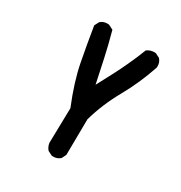

<svg xmlns="http://www.w3.org/2000/svg" viewBox="-152 -606 803 851"><g transform="rotate(30 250.0 -180.5)"><path d="M154.3 -495.6Q157.2 -495.6 162.1 -495.1L186.5 -482.9Q205.1 -415 218.5 -352.8Q231.9 -290.5 243.7 -234.4Q296.9 -332.5 321.8 -387.2Q342.3 -430.7 359.9 -476.6L361.3 -478Q377 -489.7 397.5 -489.7Q400.9 -489.7 405.3 -489.3L427.7 -478L428.7 -476.6Q440.9 -462.9 440.9 -442.4Q440.9 -436 439.9 -434.1Q408.7 -341.3 361.3 -256.8Q314 -172.4 289.1 -84L287.1 99.6L275.9 122.1L274.4 123Q260.7 135.3 240.2 135.3Q237.3 135.3 232.4 134.8L210 123.5L209 122.1Q197.8 108.9 195.3 90.3L199.2 -88.4Q154.3 -198.7 137.7 -284.7Q121.1 -370.6 106.9 -459.5L118.7 -482.4L120.1 -483.4Q133.8 -495.6 154.3 -495.6Z"/></g></svg>

Font: Bakudai
Style: Bold
Weight: 700
Version: Version 1.48